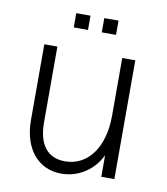

<svg xmlns="http://www.w3.org/2000/svg" viewBox="-77 -715 692 796"><g transform="rotate(10 269.0 -317.0)"><path d="M234 16C307 16 370 -27 400 -91V0H455V-500H400V-257C400 -124 337 -37 240 -37C167 -37 127 -87 127 -181V-500H72V-181C72 -61 136 16 234 16ZM298 -590H358V-650H298ZM180 -590H240V-650H180Z"/></g></svg>

Font: Uncut Sans Light
Style: Regular
Weight: 300
Designer: Kasper Nordkvist
Foundry: UNCUT.wtf
Version: Version 1.304;Glyphs 3.2 (3246)